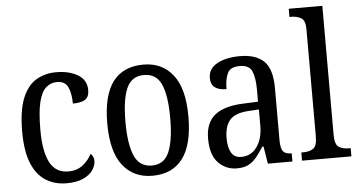

<svg xmlns="http://www.w3.org/2000/svg" viewBox="-52 -853 1785 957"><g transform="rotate(-5 840.5 -375.0)"><path d="M244 10Q186 10 141 -18Q96 -46 71 -106.5Q46 -167 46 -265Q46 -372 71.5 -433.5Q97 -495 141 -520.5Q185 -546 240 -546Q305 -546 348.5 -520Q392 -494 392 -444Q392 -410 372 -396.5Q352 -383 310 -383Q310 -430 296 -463.5Q282 -497 240 -497Q209 -497 185.5 -476.5Q162 -456 149.5 -406Q137 -356 137 -266Q137 -159 166 -103.5Q195 -48 258 -48Q302 -48 331.5 -71.5Q361 -95 376 -126Q383 -120 387.5 -111Q392 -102 392 -88Q392 -67 377 -44Q362 -21 329 -5.5Q296 10 244 10Z M674 10Q580 10 526 -59Q472 -128 472 -269Q472 -409 523.5 -477.5Q575 -546 677 -546Q770 -546 824 -477.5Q878 -409 878 -269Q878 -128 826 -59Q774 10 674 10ZM676 -41Q737 -41 762 -99Q787 -157 787 -269Q787 -381 762 -437.5Q737 -494 675 -494Q613 -494 588 -437.5Q563 -381 563 -269Q563 -157 588.5 -99Q614 -41 676 -41Z M1097 10Q1042 10 1004 -29Q966 -68 966 -150Q966 -230 1014 -268Q1062 -306 1160 -309L1230 -312V-373Q1230 -429 1216.5 -463Q1203 -497 1154 -497Q1107 -497 1093 -466.5Q1079 -436 1079 -388Q1001 -388 1001 -450Q1001 -497 1045.5 -521.5Q1090 -546 1160 -546Q1239 -546 1279.5 -507Q1320 -468 1320 -372V-113Q1320 -71 1331.5 -56Q1343 -41 1372 -41H1375V0H1252L1238 -87H1232Q1214 -59 1196.5 -37Q1179 -15 1156 -2.5Q1133 10 1097 10ZM1123 -45Q1173 -45 1202 -86Q1231 -127 1231 -191V-273L1180 -270Q1111 -266 1084.5 -234.5Q1058 -203 1058 -144Q1058 -98 1073.5 -71.5Q1089 -45 1123 -45Z M1423 0V-41H1434Q1464 -41 1483 -54Q1502 -67 1502 -115V-651Q1502 -695 1481 -707Q1460 -719 1434 -719H1423V-760H1591V-115Q1591 -67 1610 -54Q1629 -41 1659 -41H1670V0Z"/></g></svg>

Font: Noto Serif Georgian Condensed
Style: Regular
Weight: 400
Width: 3
Designer: Monotype Design Team, Akaki Razmadze
Foundry: Google LLC
Version: Version 2.003; ttfautohint (v1.8.4.7-5d5b)